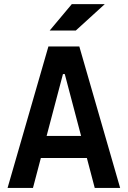

<svg xmlns="http://www.w3.org/2000/svg" viewBox="-20 -921 626 941"><path d="M17.1 0 217.3 -693.4H368.7L568.8 0H444.3L405.8 -146.5H180.2L141.6 0ZM208.5 -254.9H377.4L297.4 -558.1H288.6ZM223.6 -771.5 332 -900.9H493.7L351.6 -771.5Z"/></svg>

Font: Cascadia Mono NF SemiBold
Style: Regular
Weight: 600
Monospace: yes
Designer: Aaron Bell
Foundry: Saja Typeworks
Version: Version 2404.023; ttfautohint (v1.8.4)